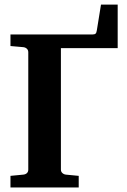

<svg xmlns="http://www.w3.org/2000/svg" viewBox="-20 -822 558 842"><path d="M496.1 -610.8H247.1V-78.1Q247.1 -68.8 253.7 -63Q260.3 -57.1 269 -56.2L325.2 -50.8V0H25.9V-50.8L82 -56.2Q91.8 -57.1 97.9 -62.7Q104 -68.4 104 -78.1V-592.8Q104 -602.5 97.7 -608.4Q91.3 -614.3 82 -615.2L25.9 -620.1V-670.9H386.2Q395.5 -670.9 399.4 -674.8Q403.3 -678.7 404.8 -689.9L422.9 -801.8H496.1Z"/></svg>

Font: Veleka
Style: Bold
Weight: 700
Designer: Stefan Peev, Context Ltd, 2016; SIL International, 1997-2014.
Foundry: Stefan Peev, Context Ltd, 2016
Version: Version 1.000